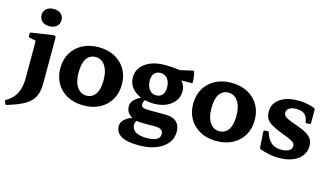

<svg xmlns="http://www.w3.org/2000/svg" viewBox="-140 -1086 2894 1664"><g transform="rotate(15 1307.5 -253.5)"><path d="M84.2 -86V-311.3H243.1V-86ZM-36.8 152.4Q-41.4 144.3 -31.8 139.4Q7.8 117.6 33.2 86.1Q58.7 54.6 71.4 11.6Q84.2 -31.3 84.2 -86H243.1Q243.1 -31.7 231.2 8.5Q219.4 48.7 190.3 79.2Q161.2 109.7 111.2 133.8Q61.1 157.9 -15.3 181Q-23.9 183.2 -28.4 174.8ZM84.2 -311.3V-462L103.4 -417.3L26.8 -434.3Q17.2 -436.4 17.2 -446.4V-469Q17.2 -479.2 27.2 -479.6L213 -507.8Q229.3 -510.4 236.2 -506.3Q243.1 -502.2 243.1 -488V-311.3ZM165.1 -573.9Q124.8 -573.9 100.1 -595.2Q75.3 -616.5 75.3 -651.6Q75.3 -686.8 100.1 -707.7Q124.8 -728.7 165.1 -728.7Q205.1 -728.7 229.7 -707.7Q254.2 -686.8 254.2 -651.6Q254.2 -616.5 229.7 -595.2Q205.1 -573.9 165.1 -573.9Z M626.7 12.7Q545 12.7 482.9 -20.3Q420.7 -53.2 386.1 -112Q351.5 -170.8 351.5 -248.5Q351.5 -326.1 386.1 -384.8Q420.7 -443.4 482.9 -476.4Q545 -509.4 626.7 -509.4Q709.7 -509.4 771.9 -476.7Q834.2 -444 869 -385.4Q903.8 -326.7 903.8 -248.5Q903.8 -170.8 869 -111.7Q834.2 -52.7 772.2 -20Q710.3 12.7 626.7 12.7ZM629.8 -76.2Q681.9 -76.2 711.4 -117.8Q741 -159.4 741 -242.8Q741 -300.7 725.9 -340Q710.9 -379.3 684.6 -399.9Q658.3 -420.5 624.1 -420.5Q572.4 -420.5 543.4 -379.1Q514.3 -337.7 514.3 -252.5Q514.3 -167.6 546.9 -121.9Q579.4 -76.2 629.8 -76.2Z M1180.6 222.7Q1075 222.7 1022.8 193.1Q970.5 163.5 970.5 103.4Q970.5 80.3 985.7 59.9Q1000.9 39.6 1028.4 23.8Q1055.9 7.9 1091.8 0.8L1119.4 13.6Q1107.2 22.6 1101.3 33.3Q1095.4 44 1095.4 58.7Q1095.4 100.3 1130 122Q1164.6 143.6 1229.6 143.6Q1348.3 143.6 1348.3 78.2Q1348.3 51.6 1329.6 39.4Q1310.9 27.2 1278.1 27.2H1156.7Q1089.9 27.2 1050.2 -2.9Q1010.5 -33 1010.5 -81.7Q1010.5 -104.5 1021.4 -123.5Q1032.3 -142.5 1057.4 -160.5Q1082.4 -178.4 1122.7 -198.1L1163 -199.1Q1143.2 -187.4 1130.6 -168Q1118 -148.7 1118 -132.8Q1118 -109.8 1134.8 -102.3Q1151.6 -94.8 1185.6 -94.8H1334.9Q1400.8 -94.8 1434.9 -63.8Q1469 -32.9 1469 25.5Q1469 84.6 1433 129Q1397 173.4 1332.1 198Q1267.2 222.7 1180.6 222.7ZM1212.6 -235.2Q1249 -235.2 1268.9 -258.3Q1288.9 -281.4 1288.9 -323.5Q1288.9 -373 1265.5 -402.9Q1242.2 -432.8 1203.4 -432.8Q1167.9 -432.8 1148.1 -410.4Q1128.2 -388 1128.2 -346.4Q1128.2 -296.8 1151.2 -266Q1174.1 -235.2 1212.6 -235.2ZM1305.8 -481.9Q1361.1 -456 1394.2 -414.6Q1427.2 -373.1 1427.2 -330.2Q1427.2 -280.3 1400 -241.8Q1372.9 -203.3 1324.9 -181.8Q1276.9 -160.2 1212.3 -160.2Q1144.1 -160.2 1091.3 -182.6Q1038.5 -204.9 1008.9 -244.1Q979.3 -283.3 979.3 -334.4Q979.3 -386.6 1009.8 -426Q1040.2 -465.4 1094.2 -487.2Q1148.2 -509 1219.4 -509Q1277.8 -509 1324.8 -503.6Q1371.7 -498.1 1423.1 -490.6L1333.8 -493.4L1466.7 -525Q1476.3 -526.6 1480.1 -517.4Q1485.1 -499.5 1489.1 -474.4Q1493.1 -449.3 1492.3 -426.7Q1491.6 -417.1 1482.2 -417.1H1306Z M1818.7 12.7Q1737 12.7 1674.9 -20.3Q1612.7 -53.2 1578.1 -112Q1543.5 -170.8 1543.5 -248.5Q1543.5 -326.1 1578.1 -384.8Q1612.7 -443.4 1674.9 -476.4Q1737 -509.4 1818.7 -509.4Q1901.7 -509.4 1963.9 -476.7Q2026.2 -444 2061 -385.4Q2095.8 -326.7 2095.8 -248.5Q2095.8 -170.8 2061 -111.7Q2026.2 -52.7 1964.2 -20Q1902.3 12.7 1818.7 12.7ZM1821.8 -76.2Q1873.9 -76.2 1903.4 -117.8Q1933 -159.4 1933 -242.8Q1933 -300.7 1917.9 -340Q1902.9 -379.3 1876.6 -399.9Q1850.3 -420.5 1816.1 -420.5Q1764.4 -420.5 1735.4 -379.1Q1706.3 -337.7 1706.3 -252.5Q1706.3 -167.6 1738.9 -121.9Q1771.4 -76.2 1821.8 -76.2Z M2449.3 -302.1Q2511.8 -281.1 2547.4 -260.2Q2583 -239.3 2597.7 -214.1Q2612.4 -189 2612.4 -153Q2612.4 -103.3 2584.1 -66.1Q2555.7 -29 2504.3 -7.9Q2452.9 13.1 2384.7 13.1Q2328.4 13.1 2284.1 3Q2239.7 -7.1 2210.8 -18.1Q2202.2 -22.1 2201.8 -31.5L2193.4 -173.4Q2193 -182.4 2203 -184L2227.8 -185.8Q2237.3 -187.4 2240.9 -177.4L2248.7 -153.1Q2266.7 -108.8 2299.1 -84.6Q2331.5 -60.4 2383.7 -60.4Q2427.4 -60.4 2452.1 -75.8Q2476.8 -91.3 2476.8 -118.1Q2476.8 -132.6 2467.5 -143.9Q2458.1 -155.1 2433.7 -166.9Q2409.2 -178.8 2364.8 -194.8Q2297.3 -220.3 2259.8 -242Q2222.3 -263.7 2208.1 -289.7Q2193.8 -315.8 2193.8 -353.1Q2193.8 -424.8 2254.4 -467.5Q2315.1 -510.2 2416.1 -510.2Q2464.2 -510.2 2503.6 -501.8Q2543 -493.4 2565.1 -483.7Q2573.7 -479.7 2573.7 -469.7L2574 -350Q2574 -341 2564 -339.4L2537.6 -338.4Q2527.6 -337.2 2526 -347.8L2522.3 -365.2Q2514.9 -401.1 2489.2 -418.6Q2463.6 -436.2 2419.6 -436.2Q2381.2 -436.2 2357.7 -421Q2334.2 -405.9 2334.2 -379.7Q2334.2 -364.2 2343.2 -352.9Q2352.2 -341.6 2377.4 -330.1Q2402.6 -318.7 2449.3 -302.1Z"/></g></svg>

Font: Hahmlet
Style: Regular
Weight: 400
Designer: Minjoo Ham & Mark Frömberg
Foundry: hypertype
Version: Version 1.002